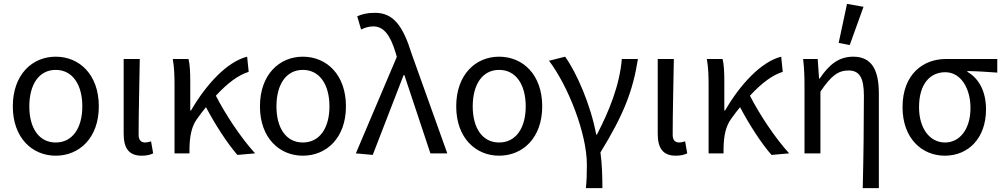

<svg xmlns="http://www.w3.org/2000/svg" viewBox="-20 -790 5169 989"><path d="M267 12C389 12 489 -80 489 -242C489 -406 389 -498 267 -498C146 -498 46 -406 46 -242C46 -80 146 12 267 12ZM267 -56C181 -56 131 -130 131 -242C131 -355 181 -430 267 -430C353 -430 404 -355 404 -242C404 -130 353 -56 267 -56Z M710 12C737 12 754 7 769 0L758 -62C746 -58 737 -56 728 -56C707 -56 694 -68 694 -95C694 -212 698 -355 700 -486H617V-101C617 -29 642 12 710 12Z M1203 8 1294 0C1221 -80 1141 -201 1092 -297C1152 -362 1207 -403 1261 -420L1253 -498C1149 -472 1041 -354 964 -221H960V-373C960 -416 958 -460 951 -486H870C878 -443 879 -391 879 -353V0H956V-25C957 -89 967 -140 996 -179C1011 -200 1026 -220 1041 -238C1088 -149 1151 -51 1203 8Z M1540 12C1662 12 1762 -80 1762 -242C1762 -406 1662 -498 1540 -498C1419 -498 1319 -406 1319 -242C1319 -80 1419 12 1540 12ZM1540 -56C1454 -56 1404 -130 1404 -242C1404 -355 1454 -430 1540 -430C1626 -430 1677 -355 1677 -242C1677 -130 1626 -56 1540 -56Z M1900 8 2059 -403H2063L2197 0H2284L2100 -514C2057 -653 2008 -724 1912 -724C1868 -724 1843 -716 1820 -706L1840 -638C1858 -646 1876 -654 1903 -654C1958 -654 1991 -607 2018 -518L2024 -497L1813 0Z M2551 12C2673 12 2773 -80 2773 -242C2773 -406 2673 -498 2551 -498C2430 -498 2330 -406 2330 -242C2330 -80 2430 12 2551 12ZM2551 -56C2465 -56 2415 -130 2415 -242C2415 -355 2465 -430 2551 -430C2637 -430 2688 -355 2688 -242C2688 -130 2637 -56 2551 -56Z M2998 179H3083C3083 123 3081 53 3073 -5C3193 -200 3240 -322 3266 -486H3183C3172 -351 3118 -219 3055 -97H3051C3023 -249 2951 -414 2891 -498L2808 -477C2906 -348 3003 -103 3003 58C3003 112 3002 135 2998 179Z M3461 12C3488 12 3505 7 3520 0L3509 -62C3497 -58 3488 -56 3479 -56C3458 -56 3445 -68 3445 -95C3445 -212 3449 -355 3451 -486H3368V-101C3368 -29 3393 12 3461 12Z M3954 8 4045 0C3972 -80 3892 -201 3843 -297C3903 -362 3958 -403 4012 -420L4004 -498C3900 -472 3792 -354 3715 -221H3711V-373C3711 -416 3709 -460 3702 -486H3621C3629 -443 3630 -391 3630 -353V0H3707V-25C3708 -89 3718 -140 3747 -179C3762 -200 3777 -220 3792 -238C3839 -149 3902 -51 3954 8Z M4424 179H4507V-308C4507 -432 4469 -498 4375 -498C4303 -498 4252 -460 4202 -385H4199L4192 -486H4117C4123 -435 4124 -391 4124 -353V0H4206V-318C4261 -400 4298 -427 4351 -427C4408 -427 4430 -388 4430 -297C4430 -157 4428 20 4424 179ZM4300 -569 4357 -558 4428 -755 4343 -770Z M4847 12C4966 12 5059 -76 5059 -227C5059 -318 5023 -386 4963 -420V-424C5018 -423 5062 -420 5117 -416V-486H4851C4736 -486 4629 -408 4629 -238C4629 -77 4729 12 4847 12ZM4848 -56C4771 -56 4714 -126 4714 -238C4714 -359 4772 -418 4849 -418C4932 -418 4979 -331 4979 -234C4979 -125 4924 -56 4848 -56Z"/></svg>

Font: Giro Sans Regular
Style: Regular
Weight: 400
Designer: Paul D. Hunt
Foundry: Adobe Systems Incorporated
Version: Version 1.000;PS 1.0;hotconv 1.0.88;makeotf.lib2.5.647800